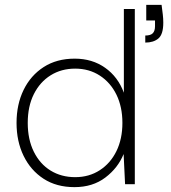

<svg xmlns="http://www.w3.org/2000/svg" viewBox="-20 -757 701 789"><path d="M286 12Q212 12 159 -22.5Q106 -57 77 -116.5Q48 -176 48 -252Q48 -328 77 -387.5Q106 -447 159.5 -481.5Q213 -516 287 -516Q359 -516 412 -478.5Q465 -441 489 -376V-720H534V0H494L488 -124Q465 -67 413 -27.5Q361 12 286 12ZM289 -29Q346 -29 390 -57.5Q434 -86 458.5 -136Q483 -186 483 -252Q483 -318 458.5 -368Q434 -418 390 -446.5Q346 -475 289 -475Q232 -475 188 -447.5Q144 -420 119 -370Q94 -320 94 -252Q94 -184 119 -133.5Q144 -83 188 -56Q232 -29 289 -29ZM577 -582V-611Q599 -611 608 -620.5Q617 -630 617 -649V-673H581V-737H644Q647 -714 649 -697.5Q651 -681 651 -664Q651 -616 631 -599Q611 -582 577 -582Z"/></svg>

Font: DM Sans ExtraLight
Style: Regular
Weight: 200
Designer: Colophon Foundry, Jonny Pinhorn
Foundry: Colophon Foundry
Version: Version 4.004; ttfautohint (v1.8.4.7-5d5b)